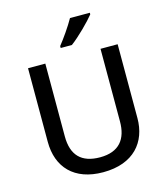

<svg xmlns="http://www.w3.org/2000/svg" viewBox="-135 -1045 1008 1159"><g transform="rotate(-15 369.0 -465.5)"><path d="M536 -931V-941H412C387 -896 341 -830 311 -793V-781H381C430 -817 507 -894 536 -931ZM649 -252V-714H542V-260C542 -151 491 -82 371 -82C254 -82 197 -142 197 -259V-714H89V-254C89 -95 185 10 366 10C558 10 649 -104 649 -252Z"/></g></svg>

Font: Noto Sans Devanagari UI Medium
Style: Regular
Weight: 500
Designer: Jelle Bosma - Monotype Design Team
Foundry: Monotype Imaging Inc.
Version: Version 2.004